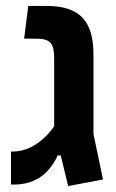

<svg xmlns="http://www.w3.org/2000/svg" viewBox="-20 -620 390 645"><path d="M209 5 326 -17 294 -170V-435C294 -542 255 -600 137 -600H75L61 -490H102C151 -490 162 -473 162 -422V-196C142 -166 93 -113 27 -111H17V0H27C107 0 150 -46 174 -98H184Z"/></svg>

Font: Noto Sans Hebrew ExtraCondensed SemiBold
Style: Regular
Weight: 600
Width: 2
Designer: Ben Nathan
Foundry: Google LLC
Version: Version 3.001